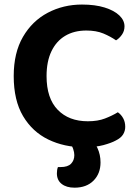

<svg xmlns="http://www.w3.org/2000/svg" viewBox="-20 -644 617 861"><path d="M538.3 -525.8Q538.3 -504.9 526.8 -488.5Q515.3 -472 500.4 -463.1Q475.4 -480.4 443.5 -493.8Q411.6 -507.1 366.9 -507.1Q312.5 -507.1 272.5 -483.4Q232.6 -459.7 210.7 -414.1Q188.8 -368.5 188.8 -303Q188.8 -203.1 238.8 -151.7Q288.7 -100.2 373.8 -100.2Q418.6 -100.2 450.6 -112.6Q482.7 -124.9 508.4 -140.6Q523 -130.7 532.3 -113.9Q541.6 -97.2 541.6 -75.2Q541.6 -56.7 531.9 -40.9Q522.1 -25.1 498.5 -13.5Q478.8 -2.8 443.4 6.8Q408 16.3 355.9 16.3Q268.3 16.3 196.9 -18.2Q125.4 -52.7 83.4 -123.4Q41.5 -194 41.5 -303Q41.5 -407.3 83 -478.7Q124.4 -550 194.2 -586.8Q264 -623.6 347.7 -623.6Q406.6 -623.6 449.3 -610.3Q491.9 -597 515.1 -574.9Q538.3 -552.7 538.3 -525.8ZM291.2 -4 368.2 -30.9Q402.8 -10.5 416.8 19.4Q430.8 49.4 430.8 84.3Q430.8 134.3 399.5 165.9Q368.1 197.6 314.2 197.6Q278 197.6 256.6 180.8Q235.1 164.1 235.1 133.2Q235.1 117.2 239.8 105.2H251.5Q284.2 105.2 298.7 90.1Q313.3 74.9 313.3 51.5Q313.3 39.2 308.1 23.8Q302.9 8.4 291.2 -4Z"/></svg>

Font: Baloo Tamma 2
Style: Regular
Weight: 400
Designer: Divya Kowshik, Shuchita Grover and Ek Type
Foundry: Ek Type
Version: Version 1.700